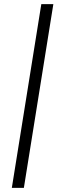

<svg xmlns="http://www.w3.org/2000/svg" viewBox="-20 -725 308 925"><path d="M37 180 179 -705H237L95 180Z"/></svg>

Font: Nunito Sans 7pt Condensed Light
Style: Italic
Weight: 300
Width: 3
Italic angle: -9°
Designer: Vernon Adams
Foundry: Vernon Adams
Version: Version 3.101;gftools[0.9.27]